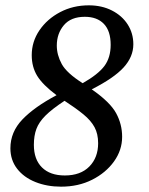

<svg xmlns="http://www.w3.org/2000/svg" viewBox="-20 -690 558 720"><path d="M209 10Q156 10 112.5 -7.5Q69 -25 44 -57.5Q19 -90 19 -134Q19 -195 64 -242Q109 -289 192 -333Q140 -372 119.5 -405.5Q99 -439 99 -483Q99 -534 128 -576.5Q157 -619 205.5 -644.5Q254 -670 313 -670Q362 -670 400 -650.5Q438 -631 459 -598Q480 -565 480 -524Q480 -477 443.5 -437Q407 -397 324 -355Q393 -307 415.5 -265.5Q438 -224 438 -177Q438 -127 407.5 -84.5Q377 -42 325.5 -16Q274 10 209 10ZM193 -519Q193 -484 211.5 -450Q230 -416 290 -378Q348 -411 371.5 -442.5Q395 -474 395 -522Q395 -574 369.5 -600.5Q344 -627 298 -627Q246 -627 219.5 -595.5Q193 -564 193 -519ZM107 -147Q107 -92 137.5 -62Q168 -32 223 -32Q282 -32 315 -65.5Q348 -99 348 -153Q348 -188 334.5 -213Q321 -238 293 -261Q265 -284 222 -312Q175 -281 150.5 -256.5Q126 -232 116.5 -206.5Q107 -181 107 -147Z"/></svg>

Font: Spectral SC Medium
Style: Italic
Weight: 500
Italic angle: -10°
Designer: Jean-Baptiste Levee
Foundry: Production Type
Version: Version 2.001